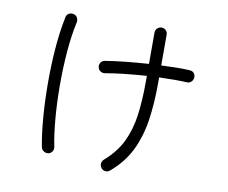

<svg xmlns="http://www.w3.org/2000/svg" viewBox="-83 -860 1165 981"><g transform="rotate(10 500.0 -369.5)"><path d="M547 8Q537 17 524 16.5Q511 16 502 6Q493 -5 494 -18Q495 -31 505 -40Q566 -93 596 -155.5Q626 -218 636.5 -295Q647 -372 647 -469V-500Q590 -496 534 -490Q478 -484 434 -476Q421 -474 410 -481Q399 -488 397 -501Q394 -514 401.5 -525Q409 -536 422 -538Q469 -546 528 -552Q587 -558 647 -562V-725Q647 -738 656.5 -747Q666 -756 679 -756Q692 -756 701 -747Q710 -738 710 -725V-565Q752 -567 789.5 -567.5Q827 -568 857 -566Q871 -566 879.5 -556.5Q888 -547 887 -533Q886 -520 876.5 -511Q867 -502 854 -503Q794 -506 710 -503V-469Q710 -368 697 -280.5Q684 -193 649 -121Q614 -49 547 8ZM220 -23Q207 -21 196 -28Q185 -35 182 -48Q170 -109 163 -193Q156 -277 155.5 -370.5Q155 -464 162 -555Q169 -646 185 -722Q187 -735 198 -742Q209 -749 222 -746Q235 -744 242 -733Q249 -722 247 -709Q231 -636 224 -548.5Q217 -461 217.5 -371Q218 -281 225 -200.5Q232 -120 244 -61Q247 -48 240 -37Q233 -26 220 -23Z"/></g></svg>

Font: Zen Maru Gothic
Style: Regular
Weight: 400
Designer: Yoshimichi Ohira
Foundry: Positype
Version: Version 1.002